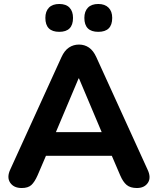

<svg xmlns="http://www.w3.org/2000/svg" viewBox="-20 -937 793 965"><path d="M474 -777Q404 -777 404 -847Q404 -880 422 -898.5Q440 -917 474 -917Q507 -917 525.5 -898.5Q544 -880 544 -847Q544 -777 474 -777ZM278 -777Q208 -777 208 -847Q208 -880 226 -898.5Q244 -917 278 -917Q312 -917 329.5 -898.5Q347 -880 347 -847Q347 -777 278 -777ZM89 8Q49 8 31 -19Q13 -46 32 -86L289 -650Q304 -683 326.5 -698Q349 -713 377 -713Q405 -713 427 -698Q449 -683 464 -650L721 -86Q741 -45 723.5 -18.5Q706 8 668 8Q635 8 616.5 -7.5Q598 -23 584 -56L542 -154H211L169 -56Q154 -22 137.5 -7Q121 8 89 8ZM375 -543 261 -273H491L377 -543Z"/></svg>

Font: Chiron GoRound TC
Style: Bold
Weight: 700
Designer: Ryoko NISHIZUKA 西塚涼子 (kana, bopomofo & ideographs); Paul D. Hunt (Latin, Greek & Cyrillic); Sandoll Communications 산돌커뮤니
Foundry: Adobe
Version: Version 1.000;hotconv 1.1.1;makeotfexe 2.6.0